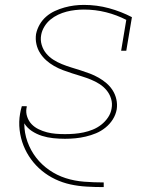

<svg xmlns="http://www.w3.org/2000/svg" viewBox="-20 -558 640 783"><path d="M402 205Q368 205 333.5 203Q299 201 267 194Q235 187 205.5 173Q176 159 151 138.5Q126 118 107 92Q88 66 76 36Q64 6 60 -28Q56 -62 62 -95Q63 -103 65 -110Q67 -117 69 -125H89Q89 -124 89 -123Q89 -122 89 -121Q89 -120 88.5 -119Q88 -118 88 -117Q85 -99 91 -81.5Q97 -64 109 -51.5Q121 -39 137.5 -31Q154 -23 171.5 -18.5Q189 -14 207.5 -12.5Q226 -11 245 -11Q264 -11 283 -12.5Q302 -14 321 -18Q340 -22 358.5 -29.5Q377 -37 393 -49.5Q409 -62 420.5 -79Q432 -96 435 -115Q439 -136 433 -155.5Q427 -175 414.5 -190Q402 -205 385.5 -215.5Q369 -226 350.5 -233.5Q332 -241 312.5 -247Q293 -253 274 -259Q255 -265 236.5 -272Q218 -279 200.5 -289Q183 -299 168.5 -312Q154 -325 143.5 -341.5Q133 -358 128.5 -378Q124 -398 127 -419Q131 -439 141.5 -457.5Q152 -476 168 -490Q184 -504 203.5 -513Q223 -522 243 -527.5Q263 -533 282.5 -535.5Q302 -538 322 -538Q375 -538 424.5 -524.5Q474 -511 518 -488L495 -351H474L495 -477Q456 -497 412.5 -508Q369 -519 322 -519Q305 -519 287 -517Q269 -515 251.5 -510.5Q234 -506 217 -498Q200 -490 185.5 -478Q171 -466 161 -449.5Q151 -433 148 -416Q144 -395 150 -375Q156 -355 168.5 -340Q181 -325 197.5 -314.5Q214 -304 232.5 -296.5Q251 -289 270.5 -283Q290 -277 309 -271Q328 -265 346.5 -258Q365 -251 382.5 -241Q400 -231 414.5 -218.5Q429 -206 439.5 -189.5Q450 -173 454.5 -153Q459 -133 456 -112Q452 -90 440 -71Q428 -52 410 -37.5Q392 -23 371.5 -14.5Q351 -6 329.5 -1Q308 4 287 6Q266 8 245 8Q221 8 197 5.5Q173 3 151 -4Q129 -11 110 -23.5Q91 -36 79 -55Q79 -16 92 20Q105 56 127.5 85Q150 114 181 135.5Q212 157 248 168.5Q284 180 323.5 183Q363 186 402 186H403V205Z"/></svg>

Font: Iosevka Slab Thin Extended
Style: Italic
Weight: 100
Width: 7
Italic angle: -9°
Monospace: yes
Designer: Belleve Invis
Foundry: Belleve Invis
Version: Version 11.1.0; ttfautohint (v1.8.3)